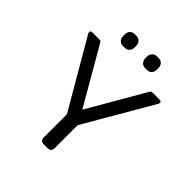

<svg xmlns="http://www.w3.org/2000/svg" viewBox="-228 -1001 1150 1150"><g transform="rotate(45 347.0 -426.0)"><path d="M208 -794V-810Q208 -828 219 -840Q230 -852 248 -852H265Q282 -852 293.5 -839.5Q305 -827 305 -810V-794Q305 -776 294 -764Q283 -752 265 -752H248Q230 -752 219 -764Q208 -776 208 -794ZM396 -794V-810Q396 -827 407.5 -839.5Q419 -852 436 -852H453Q471 -852 482 -840Q493 -828 493 -810V-794Q493 -776 482 -764Q471 -752 453 -752H436Q419 -752 407.5 -764.5Q396 -777 396 -794ZM301 -30V-226L50 -657Q47 -663 47 -668Q47 -680 63 -680H116Q128 -680 132 -677.5Q136 -675 140 -668L347 -310L554 -668Q558 -675 562 -677.5Q566 -680 578 -680H631Q647 -680 647 -668Q647 -663 644 -657L393 -225V-30Q393 0 362 0H332Q301 0 301 -30Z"/></g></svg>

Font: Mitr Light
Style: Regular
Weight: 300
Designer: Thanarat Vachiruckul
Foundry: Cadson Demak
Version: Version 1.002